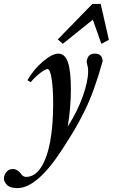

<svg xmlns="http://www.w3.org/2000/svg" viewBox="-95 -738 575 978"><path d="M225.1 -515.1 199.2 -537.1 375.5 -717.8H418L459.5 -535.2L421.4 -514.6L377.9 -637.7ZM-6.3 220.2Q-43.5 220.2 -59.3 203.9Q-75.2 187.5 -75.2 171.4Q-75.2 155.3 -63.2 139.2Q-51.3 123 -29.3 123Q-17.1 123 -6.3 129.9Q4.4 136.7 10.3 145.5Q22 163.1 37.6 163.1Q82.5 163.1 114 114.5Q145.5 65.9 160.6 -17.1Q175.8 -100.1 175.8 -210.4Q175.8 -287.1 168 -336.7Q160.2 -386.2 147 -386.2Q136.7 -386.2 111.8 -367.7Q86.9 -349.1 61 -319.3L44.9 -329.6Q75.2 -383.3 123 -424.1Q170.9 -464.8 201.7 -464.8Q235.4 -464.8 250.7 -421.9Q266.1 -378.9 266.1 -281.7Q266.1 -190.9 250 -93.3Q300.3 -171.9 327.1 -248.3Q354 -324.7 354 -376Q354 -395 346.2 -422.9Q349.1 -444.8 358.9 -454.8Q368.7 -464.8 389.2 -464.8Q407.2 -464.8 417.5 -454.8Q427.7 -444.8 427.7 -425.8Q405.3 -345.7 382.8 -283.7Q360.4 -221.7 333 -167Q305.7 -112.3 283.4 -75.2Q261.2 -38.1 222.7 22Q94.2 220.2 -6.3 220.2Z"/></svg>

Font: Elstob 6pt SemiBold
Style: Italic
Weight: 600
Italic angle: -20°
Designer: Peter S. Baker
Version: Version 1.015